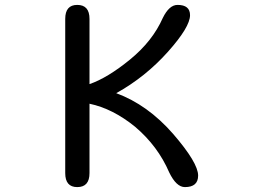

<svg xmlns="http://www.w3.org/2000/svg" viewBox="-20 -742 1040 783"><path d="M246 -36V-665Q246 -722 295 -722Q345 -722 345 -665V-399Q418 -424 510 -499Q602 -574 644 -669Q670 -722 704 -722Q755 -722 755 -680Q755 -632 665 -531Q573 -428 454 -362Q582 -315 686 -196Q788 -78 788 -26Q788 21 734 21Q699 21 670 -39Q624 -146 531 -225Q440 -299 345 -319V-36Q345 21 295 21Q246 21 246 -36Z"/></svg>

Font: 寒蝉全圆体
Style: Regular
Weight: 400
Designer: Warren2060
      Designed by Motoya company      

      [Varela Round]
      Joe Prince(Latin component); Avraham Cornf
Foundry: ChillType
Version: Version 3.200